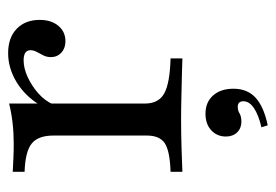

<svg xmlns="http://www.w3.org/2000/svg" viewBox="-122 -344 675 470"><g transform="rotate(-90 215.0 -109.5)"><path d="M29 0V-29Q79.8 -30.6 98.8 -43.1Q117.7 -55.6 117.7 -87.1V-315.3Q117.7 -353.2 98 -369Q78.2 -384.7 29 -386.3V-415.3Q46 -414.5 62.5 -413.7Q79 -412.9 97.6 -412.9Q150.8 -412.9 196 -424.2V-91.9Q196 -58.1 221 -44.4Q246 -30.6 306.5 -29V0Q291.9 -0.8 267.3 -1.2Q242.7 -1.6 214.1 -2.4Q185.5 -3.2 158.1 -3.2Q119.4 -3.2 83.5 -2Q47.6 -0.8 29 0ZM348.4 -286.3Q331.5 -286.3 320.6 -296.4Q309.7 -306.5 309.7 -321.8Q309.7 -332.3 314.1 -340.7Q318.5 -349.2 322.6 -356.9Q326.6 -364.5 326.6 -371.8Q326.6 -388.7 301.6 -388.7Q282.3 -388.7 260.5 -378.6Q238.7 -368.5 220.6 -352.4Q202.4 -336.3 193.5 -315.3L191.1 -346.8Q213.7 -384.7 248 -405.6Q282.3 -426.6 319.4 -426.6Q357.3 -426.6 379 -405.6Q400.8 -384.7 400.8 -349.2Q400.8 -321 386.3 -303.6Q371.8 -286.3 348.4 -286.3ZM142.7 208.9 137.9 193.5Q168.5 186.3 185.1 175Q201.6 163.7 201.6 149.2Q201.6 135.5 187.9 135.5Q179 135.5 171.8 139.9Q164.5 144.4 151.6 144.4Q135.5 144.4 125.4 133.9Q115.3 123.4 115.3 106.5Q115.3 84.7 130.6 70.6Q146 56.5 171 56.5Q199.2 56.5 215.7 75Q232.3 93.5 232.3 125Q232.3 158.9 210.5 179Q188.7 199.2 142.7 208.9Z"/></g></svg>

Font: Playfair
Style: Regular
Weight: 400
Designer: Claus Eggers Sørensen
Foundry: Claus Eggers Sørensen
Version: Version 2.001;gftools[0.9.30]